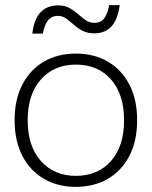

<svg xmlns="http://www.w3.org/2000/svg" viewBox="-20 -719 592 749"><path d="M276 -510Q346 -510 400 -479Q454 -448 484.5 -389.5Q515 -331 515 -250Q515 -169 484.5 -110.5Q454 -52 400 -21Q346 10 276 10Q206 10 152 -21Q98 -52 67.5 -110.5Q37 -169 37 -250Q37 -331 67.5 -389.5Q98 -448 152 -479Q206 -510 276 -510ZM276 -467Q191 -467 139.5 -409Q88 -351 88 -250Q88 -149 139.5 -91Q191 -33 276 -33Q362 -33 413 -91Q464 -149 464 -250Q464 -351 413 -409Q362 -467 276 -467ZM447 -699Q433 -589 348 -589Q321 -589 302 -599Q283 -609 268 -622.5Q253 -636 238.5 -646.5Q224 -657 206 -657Q180 -657 166.5 -638.5Q153 -620 147 -588H106Q119 -698 207 -698Q233 -698 251.5 -687.5Q270 -677 285 -663.5Q300 -650 314.5 -640Q329 -630 348 -630Q374 -630 387 -648Q400 -666 406 -699Z"/></svg>

Font: Prodigy Sans Light
Style: Regular
Weight: 300
Designer: Wei Huang
Foundry: Wei Huang
Version: Version 1.003; ttfautohint (v1.8.3)